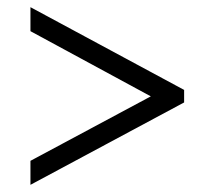

<svg xmlns="http://www.w3.org/2000/svg" viewBox="-20 -626 599 536"><path d="M65 -110V-177L401 -357L65 -539V-606L494 -375V-340Z"/></svg>

Font: Noto Serif Armenian
Style: Regular
Weight: 400
Designer: Monotype Design Team
Foundry: Monotype Imaging Inc.
Version: Version 2.007